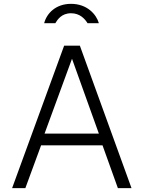

<svg xmlns="http://www.w3.org/2000/svg" viewBox="-20 -980 748 1000"><path d="M495 -859C482 -905 434 -960 350 -960C270 -960 223 -910 210 -859H268C279 -877 300 -911 350 -911C396 -911 422 -882 436 -859ZM43 0H112L194 -223H514L594 0H665L396 -742H314ZM212 -284 355 -674 495 -284Z"/></svg>

Font: 18Franklin Light
Style: Regular
Weight: 300
Designer: Pablo Impallari, Rodrigo Fuenzalida (Modified by Dan O. Williams)
Version: Version 0.025;PS 000.025;hotconv 1.0.88;makeotf.lib2.5.64775